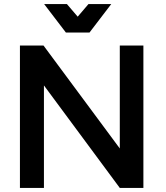

<svg xmlns="http://www.w3.org/2000/svg" viewBox="-20 -924 818 944"><path d="M569 -700V-194L194 -700H78V0H196V-504L569 0H685V-700ZM415 -904 362 -842 309 -904H197L304 -764H420L527 -904Z"/></svg>

Font: Argentum Sans
Style: Regular
Weight: 400
Designer: Julieta Ulanovsky
Foundry: Julieta Ulanovsky
Version: Version 5.001;March 29, 2019;FontCreator 11.5.0.2425 64-bit